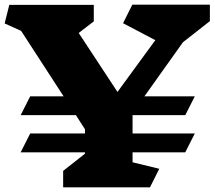

<svg xmlns="http://www.w3.org/2000/svg" viewBox="-31 -806 924 827"><path d="M591 -391H808L767 -310H540V-231H808L767 -150H540V-107L655 -79L615 1H241V-70L335 -144V-150H58L99 -231H335V-249L296 -310H58L99 -391H243L60 -673L-11 -705L9 -785H373V-714L308 -664L475 -410L638 -633L499 -706L539 -786H873V-715L757 -624Z"/></svg>

Font: Inknut Antiqua Black
Style: Regular
Weight: 900
Designer: Claus Eggers Sørensen
Foundry: Claus Eggers Sørensen
Version: Version 1.003; ttfautohint (v1.8.2) -l 8 -r 50 -G 200 -x 14 